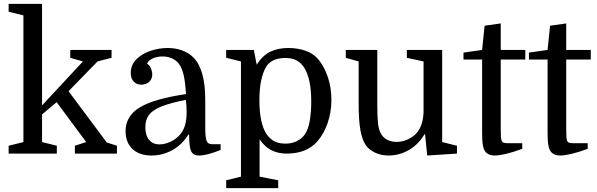

<svg xmlns="http://www.w3.org/2000/svg" viewBox="-20 -800 3107 1000"><path d="M370 -41 429 -60 275 -268 199 -204V-60L276 -41V0H25V-41L102 -60V-720L25 -739V-780H199V-251L412 -480L346 -499V-540H561V-499L488 -480L337 -325L536 -58L589 -41V0H370Z M634 -117Q634 -195 707 -240Q780 -285 949 -310Q945 -369 938 -402Q931 -435 920 -455Q906 -481 881 -493.5Q856 -506 827 -506Q799 -506 776.5 -496Q754 -486 746 -469Q760 -459 766.5 -443Q773 -427 773 -413Q773 -388 756.5 -373.5Q740 -359 716 -359Q692 -359 676.5 -375Q661 -391 661 -420Q661 -462 690 -491Q719 -520 763.5 -535Q808 -550 853 -550Q894 -550 928.5 -537.5Q963 -525 987 -501Q1049 -439 1049 -281V-136Q1049 -87 1055.5 -68Q1062 -49 1084 -49H1129V-19Q1057 10 1017 10Q986 10 975.5 -12.5Q965 -35 965 -99H961Q930 -48 879 -19Q828 10 769 10Q706 10 670 -24Q634 -58 634 -117ZM811 -48Q839 -48 869.5 -62.5Q900 -77 921 -103Q937 -123 944.5 -150.5Q952 -178 952 -215Q952 -232 951 -248.5Q950 -265 948 -280Q867 -264 821 -245.5Q775 -227 756 -201.5Q737 -176 737 -138Q737 -95 756.5 -71.5Q776 -48 811 -48Z M1332 120 1429 139V180H1158V139L1235 120V-480L1158 -499V-540H1302L1317 -463Q1349 -513 1389.5 -531.5Q1430 -550 1481 -550Q1532 -550 1573.5 -535Q1615 -520 1641 -487Q1671 -449 1688.5 -395.5Q1706 -342 1706 -280Q1706 -216 1686.5 -159.5Q1667 -103 1634 -65Q1578 0 1473 0Q1430 0 1395.5 -16.5Q1361 -33 1332 -74ZM1331 -279Q1331 -220 1340 -176Q1349 -132 1366 -105Q1382 -80 1405.5 -66Q1429 -52 1466 -52Q1500 -52 1525.5 -64.5Q1551 -77 1567 -99Q1585 -124 1593 -169Q1601 -214 1601 -272Q1601 -331 1592 -374Q1583 -417 1566 -445Q1550 -471 1526.5 -484.5Q1503 -498 1465 -498Q1431 -498 1405.5 -486.5Q1380 -475 1366 -452Q1350 -425 1340.5 -381.5Q1331 -338 1331 -279Z M1945 -540V-257Q1945 -193 1948.5 -160.5Q1952 -128 1961 -110Q1972 -86 1994 -73.5Q2016 -61 2045 -61Q2072 -61 2097 -71Q2122 -81 2141 -98Q2182 -135 2186 -213V-480L2099 -499V-540H2283V-60L2360 -41V0L2205 10L2194 -100H2190Q2161 -49 2111 -19.5Q2061 10 2004 10Q1966 10 1934.5 -4.5Q1903 -19 1885 -44Q1866 -72 1857 -123Q1848 -174 1848 -259V-480L1781 -499V-540Z M2394 -490V-526L2491 -540L2504 -666L2588 -678V-540H2716V-490H2588V-133Q2588 -99 2589 -86.5Q2590 -74 2593 -66Q2596 -59 2604 -56.5Q2612 -54 2630 -54H2700V-25Q2652 -7 2615.5 1.5Q2579 10 2557 10Q2512 10 2499 -27Q2495 -39 2493 -58Q2491 -77 2491 -114V-490Z M2735 -490V-526L2832 -540L2845 -666L2929 -678V-540H3057V-490H2929V-133Q2929 -99 2930 -86.5Q2931 -74 2934 -66Q2937 -59 2945 -56.5Q2953 -54 2971 -54H3041V-25Q2993 -7 2956.5 1.5Q2920 10 2898 10Q2853 10 2840 -27Q2836 -39 2834 -58Q2832 -77 2832 -114V-490Z"/></svg>

Font: Domine
Style: Regular
Weight: 400
Designer: Pablo Impallari, Rodrigo Fuenzalida, Brenda Gallo
Foundry: Pablo Impallari, Rodrigo Fuenzalida, Brenda Gallo
Version: Version 2.000